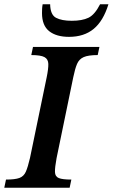

<svg xmlns="http://www.w3.org/2000/svg" viewBox="-37 -876 526 896"><path d="M288 0H-17L-9 -38Q33 -38 53.5 -45.5Q74 -53 83.5 -74.5Q93 -96 103 -139L181 -516Q189 -555 188.5 -577.5Q188 -600 170.5 -609.5Q153 -619 109 -619L117 -657H427L419 -619Q375 -619 353.5 -609.5Q332 -600 322.5 -577.5Q313 -555 305 -516L227 -138Q219 -95 219.5 -73.5Q220 -52 237.5 -45Q255 -38 296 -38ZM285 -704Q226 -704 192.5 -730.5Q159 -757 159 -815Q159 -824 159.5 -834.5Q160 -845 162 -856H197Q198 -807 224.5 -793Q251 -779 298 -779Q346 -779 375.5 -793Q405 -807 430 -856H469Q445 -778 400 -741Q355 -704 285 -704Z"/></svg>

Font: STIX Two Text SemiBold
Style: Italic
Weight: 600
Italic angle: -12°
Designer: Ross Mills, John Hudson & Paul Hanslow, Tiro Typeworks Ltd; with prior portions MicroPress Inc. and Coen Hoffman, Elsevi
Foundry: Tiro Typeworks Ltd
Version: Version 2.13 b171